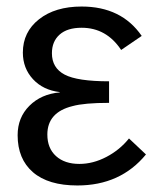

<svg xmlns="http://www.w3.org/2000/svg" viewBox="-20 -558 486 588"><path d="M223 -56Q265 -56 306 -77.5Q347 -99 375 -134L427 -85Q349 10 217 10Q128 10 81 -30.5Q34 -71 34 -144Q34 -198 70 -234Q106 -270 163 -275V-276Q112 -282 81 -315.5Q50 -349 50 -397Q50 -460 99.5 -499Q149 -538 230 -538Q352 -538 414 -448L351 -405Q306 -473 230 -473Q186 -473 162.5 -452Q139 -431 139 -395Q139 -350 178 -329.5Q217 -309 314 -309V-243Q238 -243 202 -233Q125 -214 125 -146Q125 -104 151.5 -80Q178 -56 223 -56Z"/></svg>

Font: Libra Sans
Style: Regular
Weight: 400
Foundry: Context Ltd
Version: Version 1.002